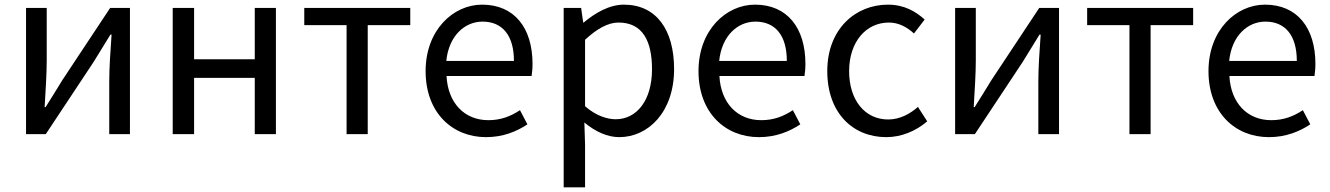

<svg xmlns="http://www.w3.org/2000/svg" viewBox="-20 -577 5721 826"><path d="M92 0H177L383 -311C403 -344 434 -394 455 -428H460C455 -357 450 -285 450 -227V0H539V-543H454L248 -232C228 -199 197 -149 176 -116H172C176 -186 181 -259 181 -316V-543H92Z M723 0H815V-242H1076V0H1167V-543H1076V-322H815V-543H723Z M1471 0H1562V-469H1745V-543H1289V-469H1471Z M2071 13C2144 13 2202 -11 2249 -42L2217 -103C2176 -76 2134 -60 2081 -60C1978 -60 1907 -134 1901 -250H2267C2269 -264 2271 -282 2271 -302C2271 -457 2193 -557 2054 -557C1930 -557 1811 -448 1811 -271C1811 -92 1926 13 2071 13ZM1900 -315C1911 -423 1979 -484 2056 -484C2141 -484 2191 -425 2191 -315Z M2405 229H2497V45L2494 -50C2543 -9 2595 13 2644 13C2768 13 2880 -94 2880 -280C2880 -448 2804 -557 2664 -557C2601 -557 2540 -521 2491 -480H2489L2480 -543H2405ZM2629 -64C2593 -64 2545 -78 2497 -120V-406C2549 -454 2596 -480 2641 -480C2745 -480 2785 -400 2785 -279C2785 -145 2719 -64 2629 -64Z M3245 13C3318 13 3376 -11 3423 -42L3391 -103C3350 -76 3308 -60 3255 -60C3152 -60 3081 -134 3075 -250H3441C3443 -264 3445 -282 3445 -302C3445 -457 3367 -557 3228 -557C3104 -557 2985 -448 2985 -271C2985 -92 3100 13 3245 13ZM3074 -315C3085 -423 3153 -484 3230 -484C3315 -484 3365 -425 3365 -315Z M3793 13C3858 13 3920 -13 3969 -55L3929 -117C3895 -87 3851 -63 3801 -63C3701 -63 3633 -146 3633 -271C3633 -396 3705 -480 3804 -480C3846 -480 3881 -461 3912 -433L3958 -493C3920 -527 3871 -557 3800 -557C3660 -557 3539 -452 3539 -271C3539 -91 3649 13 3793 13Z M4089 0H4174L4380 -311C4400 -344 4431 -394 4452 -428H4457C4452 -357 4447 -285 4447 -227V0H4536V-543H4451L4245 -232C4225 -199 4194 -149 4173 -116H4169C4173 -186 4178 -259 4178 -316V-543H4089Z M4839 0H4930V-469H5113V-543H4657V-469H4839Z M5439 13C5512 13 5570 -11 5617 -42L5585 -103C5544 -76 5502 -60 5449 -60C5346 -60 5275 -134 5269 -250H5635C5637 -264 5639 -282 5639 -302C5639 -457 5561 -557 5422 -557C5298 -557 5179 -448 5179 -271C5179 -92 5294 13 5439 13ZM5268 -315C5279 -423 5347 -484 5424 -484C5509 -484 5559 -425 5559 -315Z"/></svg>

Font: Noto Sans CJK HK
Style: Regular
Weight: 400
Designer: Ryoko NISHIZUKA 西塚涼子 (kana, bopomofo & ideographs); Paul D. Hunt (Latin, Greek & Cyrillic); Sandoll Communications 산돌커뮤니
Foundry: Adobe
Version: Version 2.004;hotconv 1.0.118;makeotfexe 2.5.65603